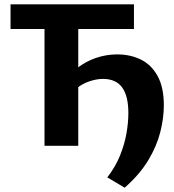

<svg xmlns="http://www.w3.org/2000/svg" viewBox="-20 -678 811 893"><path d="M560 195 479 147Q517 98 538 46Q559 -6 568 -56.5Q577 -107 577 -152Q577 -232 548 -271.5Q519 -311 459 -311Q433 -311 404.5 -302.5Q376 -294 352 -278.5Q328 -263 314 -241L265 -285Q298 -330 339 -361.5Q380 -393 427.5 -409Q475 -425 525 -425Q586 -425 635 -401Q684 -377 713 -324.5Q742 -272 742 -188Q742 -129 725.5 -63.5Q709 2 669.5 67.5Q630 133 560 195ZM187 0V-658H344V0ZM29 -543V-658H603V-543Z"/></svg>

Font: Ysabeau SC ExtraBold
Style: Regular
Weight: 800
Designer: Christian Thalmann (Catharsis Fonts)
Version: Version 2.001;gftools[0.9.30]; featfreeze: smcp